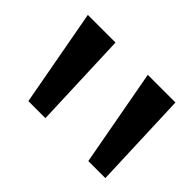

<svg xmlns="http://www.w3.org/2000/svg" viewBox="-63 -943 383 383"><g transform="rotate(45 128.5 -751.5)"><path d="M88.4 -648.9H40.3L2.6 -854.4H80.6L88.4 -648.9ZM257.5 -648.9H209.4L171.7 -854.4H249.7L257.5 -648.9Z"/></g></svg>

Font: Lohit Assamese
Style: Regular
Weight: 400
Version: Version 2.91.5